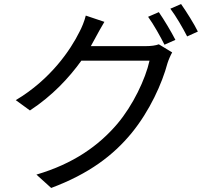

<svg xmlns="http://www.w3.org/2000/svg" viewBox="-20 -860 1040 949"><path d="M765 -800 712 -777C739 -740 773 -679 793 -639L847 -663C826 -704 790 -764 765 -800ZM875 -840 822 -817C850 -780 883 -723 905 -680L958 -704C940 -741 901 -803 875 -840ZM496 -752 404 -783C398 -757 383 -721 373 -703C329 -614 231 -468 58 -365L128 -314C238 -386 321 -475 382 -560H719C699 -469 637 -339 560 -248C469 -141 344 -51 160 3L233 69C420 -1 540 -92 631 -203C720 -312 781 -447 808 -548C813 -564 823 -587 831 -601L765 -641C749 -635 727 -632 700 -632H429L452 -674C462 -692 480 -726 496 -752Z"/></svg>

Font: Noto Sans KR
Style: Regular
Weight: 400
Designer: Ryoko NISHIZUKA 西塚涼子 (kana, bopomofo & ideographs); Paul D. Hunt (Latin, Greek & Cyrillic); Sandoll Communications 산돌커뮤니
Foundry: Adobe
Version: Version 2.004;hotconv 1.0.118;makeotfexe 2.5.65603